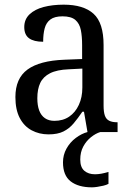

<svg xmlns="http://www.w3.org/2000/svg" viewBox="-20 -566 563 823"><path d="M188 10Q148 10 115.5 -7.5Q83 -25 64.5 -60.5Q46 -96 46 -150Q46 -230 98 -268Q150 -306 256 -310L332 -313V-373Q332 -410 326.5 -437.5Q321 -465 303 -480.5Q285 -496 248 -496Q214 -496 196 -482.5Q178 -469 171.5 -444.5Q165 -420 165 -387Q125 -387 104.5 -402Q84 -417 84 -450Q84 -483 106.5 -504.5Q129 -526 167 -536Q205 -546 253 -546Q338 -546 381 -507Q424 -468 424 -373V-114Q424 -86 429.5 -70.5Q435 -55 448 -48.5Q461 -42 481 -42H484V0H355L340 -87H333Q314 -59 295.5 -37Q277 -15 252 -2.5Q227 10 188 10ZM213 -48Q250 -48 276.5 -66Q303 -84 318 -116.5Q333 -149 333 -191V-272L275 -269Q224 -267 194.5 -252Q165 -237 152.5 -210.5Q140 -184 140 -145Q140 -114 148 -92.5Q156 -71 172.5 -59.5Q189 -48 213 -48ZM374 237Q316 237 283 211.5Q250 186 250 130Q250 98 265 71Q280 44 304.5 25.5Q329 7 355 0H410Q390 6 370 22Q350 38 337 62Q324 86 324 118Q324 151 341.5 166Q359 181 387 181Q400 181 414 178.5Q428 176 445 171V222Q436 227 423 230Q410 233 397 235Q384 237 374 237Z"/></svg>

Font: Noto Serif Thai SemiCondensed
Style: Regular
Weight: 400
Width: 4
Designer: Monotype Design Team
Foundry: Monotype Imaging Inc.
Version: Version 2.002